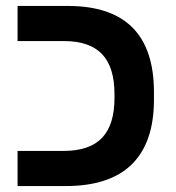

<svg xmlns="http://www.w3.org/2000/svg" viewBox="-20 -626 593 646"><path d="M498 -291Q498 -146.5 423.6 -73.2Q349.1 0 201.2 0H39.1V-118.2H193.8Q281.2 -118.2 323.2 -162.1Q365.2 -206.1 365.2 -295.9V-309.1Q365.2 -400.4 323.2 -444.1Q281.2 -487.8 195.8 -487.8H39.1V-606H208Q498 -606 498 -315.9Z"/></svg>

Font: Liberation Sans
Style: Bold
Weight: 700
Designer: Steve Matteson
Foundry: Ascender Corporation
Version: Version 2.1.5